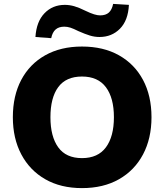

<svg xmlns="http://www.w3.org/2000/svg" viewBox="-20 -955 844 986"><path d="M46 -353Q46 -463 89 -544.5Q132 -626 212 -671Q292 -716 401 -716Q511 -716 591 -671Q671 -626 714.5 -544.5Q758 -463 758 -353Q758 -244 714.5 -162Q671 -80 591 -34.5Q511 11 401 11Q292 11 212.5 -34.5Q133 -80 89.5 -162Q46 -244 46 -353ZM239 -353Q239 -254 279 -198.5Q319 -143 401 -143Q483 -143 524 -198.5Q565 -254 565 -353Q565 -452 524 -507Q483 -562 401 -562Q319 -562 279 -507.5Q239 -453 239 -353ZM243 -759 162 -765Q167 -844 208.5 -887Q250 -930 313 -930Q337 -930 361.5 -923Q386 -916 418 -900Q445 -887 463 -881.5Q481 -876 494 -876Q523 -876 539 -890.5Q555 -905 561 -935L642 -930Q638 -850 596 -807.5Q554 -765 491 -765Q466 -765 441.5 -772.5Q417 -780 383 -795Q357 -808 341.5 -813Q326 -818 310 -818Q282 -818 265.5 -803.5Q249 -789 243 -759Z"/></svg>

Font: Mulish ExtraLight Black
Style: Regular
Weight: 900
Version: Version 3.603